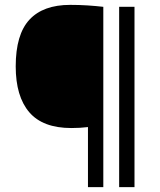

<svg xmlns="http://www.w3.org/2000/svg" viewBox="-20 -768 656 788"><path d="M341 0V-246.5Q324 -244.5 308 -243.5Q292 -242.5 273 -242.5Q155.5 -242.5 100 -307.5Q44.5 -372.5 44.5 -495.5Q44.5 -626.5 100.8 -687.2Q157 -748 268 -748Q304.5 -748 339 -745.8Q373.5 -743.5 404 -740V0ZM469 0V-740H532V0Z"/></svg>

Font: Encode Sans SC Condensed Thin
Style: Regular
Weight: 400
Version: Version 3.002